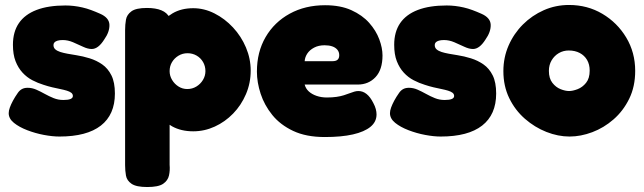

<svg xmlns="http://www.w3.org/2000/svg" viewBox="-20 -531 2588 772"><path d="M219 18Q191 18 156.5 11.5Q122 5 89.5 -7.5Q57 -20 36 -37Q15 -54 15 -76Q15 -86 19.5 -98.5Q24 -111 32 -126Q40 -141 52 -158Q59 -168 68.5 -173Q78 -178 91 -178Q109 -178 126 -170.5Q143 -163 160 -153.5Q177 -144 195.5 -136.5Q214 -129 235 -129Q254 -129 263.5 -133Q273 -137 273 -145Q273 -153 266.5 -158Q260 -163 248.5 -166.5Q237 -170 222 -173Q207 -176 190 -180Q173 -184 155 -190Q132 -197 110 -208.5Q88 -220 70.5 -239Q53 -258 42.5 -285Q32 -312 32 -351Q32 -403 56 -438Q80 -473 127 -491Q174 -509 243 -509Q260 -509 277 -507Q294 -505 311.5 -501Q329 -497 346.5 -490.5Q364 -484 382 -476Q419 -460 420 -431.5Q421 -403 399 -372Q387 -353 374.5 -343.5Q362 -334 349 -334Q333 -334 314 -343Q295 -352 274 -361Q253 -370 232 -370Q220 -370 211.5 -367.5Q203 -365 199 -360.5Q195 -356 195 -350Q195 -339 202.5 -332.5Q210 -326 222.5 -322Q235 -318 251.5 -315Q268 -312 287 -309Q313 -305 340.5 -296.5Q368 -288 391 -272Q414 -256 428 -228Q442 -200 442 -155Q442 -70 385.5 -26Q329 18 219 18Z M757 -3Q708 -3 672 -23Q636 -43 613 -77.5Q590 -112 579 -156Q568 -200 569 -249Q570 -297 581.5 -342Q593 -387 616 -422Q639 -457 674 -477.5Q709 -498 757 -498Q801 -498 842.5 -477Q884 -456 917 -420.5Q950 -385 969 -340Q988 -295 988 -247Q988 -197 969 -152.5Q950 -108 917.5 -74.5Q885 -41 843.5 -22Q802 -3 757 -3ZM572 221Q528 221 509 208Q490 195 486.5 175Q483 155 483 133V-410Q483 -432 486.5 -452Q490 -472 508.5 -485.5Q527 -499 571 -499Q606 -499 629 -489.5Q652 -480 662 -460V132Q664 154 659.5 174.5Q655 195 636 208Q617 221 572 221ZM733 -173Q753 -173 769.5 -183Q786 -193 796 -209.5Q806 -226 806 -245Q806 -265 796.5 -281.5Q787 -298 770.5 -307.5Q754 -317 734 -317Q714 -317 697.5 -307Q681 -297 671.5 -281Q662 -265 662 -245Q662 -226 672 -209.5Q682 -193 698 -183Q714 -173 733 -173Z M1286 20Q1211 20 1159 -4.5Q1107 -29 1075 -68.5Q1043 -108 1028 -154Q1013 -200 1013 -243Q1013 -322 1048 -382Q1083 -442 1145 -476Q1207 -510 1287 -510Q1349 -510 1393 -490Q1437 -470 1464.5 -439Q1492 -408 1505 -373Q1518 -338 1518 -308Q1518 -251 1490 -221Q1462 -191 1418 -191H1205Q1209 -175 1221.5 -163.5Q1234 -152 1253 -145.5Q1272 -139 1294 -139Q1316 -139 1333 -141.5Q1350 -144 1362.5 -148Q1375 -152 1385.5 -156Q1396 -160 1404.5 -162.5Q1413 -165 1421 -165Q1439 -165 1454 -153Q1469 -141 1481 -117Q1488 -104 1491 -92.5Q1494 -81 1494 -71Q1494 -41 1469.5 -21Q1445 -1 1399 9.5Q1353 20 1286 20ZM1205 -285H1317Q1331 -285 1337.5 -291Q1344 -297 1344 -309Q1344 -322 1336.5 -331Q1329 -340 1316 -344.5Q1303 -349 1285 -349Q1261 -349 1243 -339.5Q1225 -330 1215.5 -315.5Q1206 -301 1205 -285Z M1752 18Q1724 18 1689.5 11.5Q1655 5 1622.5 -7.5Q1590 -20 1569 -37Q1548 -54 1548 -76Q1548 -86 1552.5 -98.5Q1557 -111 1565 -126Q1573 -141 1585 -158Q1592 -168 1601.5 -173Q1611 -178 1624 -178Q1642 -178 1659 -170.5Q1676 -163 1693 -153.5Q1710 -144 1728.5 -136.5Q1747 -129 1768 -129Q1787 -129 1796.5 -133Q1806 -137 1806 -145Q1806 -153 1799.5 -158Q1793 -163 1781.5 -166.5Q1770 -170 1755 -173Q1740 -176 1723 -180Q1706 -184 1688 -190Q1665 -197 1643 -208.5Q1621 -220 1603.5 -239Q1586 -258 1575.5 -285Q1565 -312 1565 -351Q1565 -403 1589 -438Q1613 -473 1660 -491Q1707 -509 1776 -509Q1793 -509 1810 -507Q1827 -505 1844.5 -501Q1862 -497 1879.5 -490.5Q1897 -484 1915 -476Q1952 -460 1953 -431.5Q1954 -403 1932 -372Q1920 -353 1907.5 -343.5Q1895 -334 1882 -334Q1866 -334 1847 -343Q1828 -352 1807 -361Q1786 -370 1765 -370Q1753 -370 1744.5 -367.5Q1736 -365 1732 -360.5Q1728 -356 1728 -350Q1728 -339 1735.5 -332.5Q1743 -326 1755.5 -322Q1768 -318 1784.5 -315Q1801 -312 1820 -309Q1846 -305 1873.5 -296.5Q1901 -288 1924 -272Q1947 -256 1961 -228Q1975 -200 1975 -155Q1975 -70 1918.5 -26Q1862 18 1752 18Z M2270 18Q2224 18 2177 -0.5Q2130 -19 2090.5 -53.5Q2051 -88 2027.5 -136.5Q2004 -185 2004 -245Q2004 -300 2025 -348Q2046 -396 2082.5 -432.5Q2119 -469 2166.5 -490Q2214 -511 2268 -511Q2342 -511 2402 -475.5Q2462 -440 2498 -380Q2534 -320 2534 -246Q2534 -183 2510 -134Q2486 -85 2447 -51Q2408 -17 2361.5 0.5Q2315 18 2270 18ZM2268 -165Q2283 -165 2302.5 -172.5Q2322 -180 2336.5 -198Q2351 -216 2351 -247Q2351 -272 2340.5 -290Q2330 -308 2311 -318Q2292 -328 2267 -328Q2245 -328 2227 -317.5Q2209 -307 2198 -288.5Q2187 -270 2187 -246Q2187 -216 2201 -198Q2215 -180 2234 -172.5Q2253 -165 2268 -165Z"/></svg>

Font: Fredoka
Style: Bold
Weight: 700
Designer: Ben Nathan
Foundry: Milena B. Brandão, Ben Nathan
Version: Version 2.001